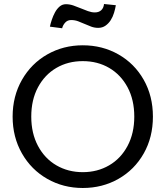

<svg xmlns="http://www.w3.org/2000/svg" viewBox="-20 -931 826 958"><path d="M393 7Q296 7 216 -38.5Q136 -84 89.5 -165.5Q43 -247 43 -349Q43 -451 89.5 -532.5Q136 -614 216 -659.5Q296 -705 393 -705Q491 -705 571 -659.5Q651 -614 697 -533Q743 -452 743 -349Q743 -246 697 -165Q651 -84 571 -38.5Q491 7 393 7ZM393 -72Q466 -72 524.5 -106Q583 -140 616.5 -203Q650 -266 650 -349Q650 -433 616.5 -495.5Q583 -558 525 -592Q467 -626 393 -626Q319 -626 261 -592Q203 -558 169.5 -495.5Q136 -433 136 -349Q136 -266 169.5 -203Q203 -140 261.5 -106Q320 -72 393 -72ZM229 -798Q232 -813 238.5 -832.5Q245 -852 254.5 -869.5Q264 -887 277.5 -898.5Q291 -910 309 -910Q328 -910 346.5 -903.5Q365 -897 383 -889.5Q401 -882 419 -875.5Q437 -869 453 -869Q473 -869 485 -880Q497 -891 499 -911L558 -905Q555 -887 549 -867Q543 -847 532.5 -830.5Q522 -814 506.5 -803Q491 -792 470 -792Q452 -792 435.5 -798Q419 -804 402.5 -811.5Q386 -819 369.5 -825Q353 -831 335 -831Q317 -831 305.5 -818.5Q294 -806 290 -790Z"/></svg>

Font: Fz Poppins
Style: Regular
Weight: 400
Designer: Ninad Kale (Devanagari), Jonny Pinhorn (Latin)
Foundry: Indian Type Foundry
Version: Vit hóa bi Vntype.Com & FontZin.Com